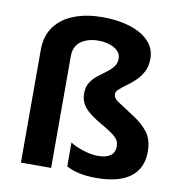

<svg xmlns="http://www.w3.org/2000/svg" viewBox="-85 -844 881 933"><g transform="rotate(10 355.5 -377.5)"><path d="M610 -606Q610 -569 596 -542Q582 -515 561 -495Q540 -475 519 -460Q498 -445 484 -432.5Q470 -420 470 -407Q470 -388 493 -372.5Q516 -357 572 -321Q621 -290 648.5 -254Q676 -218 676 -159Q676 -76 618.5 -33Q561 10 451 10Q358 10 303 -21V-139Q326 -123 366.5 -110Q407 -97 441 -97Q480 -97 501.5 -112Q523 -127 523 -157Q523 -175 516 -187.5Q509 -200 489.5 -215Q470 -230 431 -252Q370 -287 346 -316Q322 -345 322 -385Q322 -416 335.5 -438Q349 -460 369.5 -476Q390 -492 410.5 -507Q431 -522 444.5 -539Q458 -556 458 -580Q458 -611 426 -630Q394 -649 347 -649Q295 -649 261 -625Q227 -601 227 -551V0H78V-556Q78 -627 113.5 -673.5Q149 -720 210 -742.5Q271 -765 347 -765Q422 -765 481.5 -746.5Q541 -728 575.5 -692.5Q610 -657 610 -606Z"/></g></svg>

Font: Noto Sans Sinhala UI
Style: Bold
Weight: 700
Designer: Jelle Bosma - Monotype Design Team
Foundry: Monotype Imaging Inc.
Version: Version 2.006; ttfautohint (v1.8.4.7-5d5b)